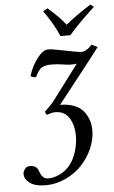

<svg xmlns="http://www.w3.org/2000/svg" viewBox="-59 -682 565 955"><g transform="rotate(-5 223.5 -205.0)"><path d="M235.8 -159.2Q276.9 -159.2 307.4 -146.7Q337.9 -134.3 354 -113Q370.1 -91.8 377.4 -68.6Q384.8 -45.4 384.8 -19Q384.8 25.9 365 71Q345.2 116.2 311.8 152.1Q278.3 188 230.2 210.4Q182.1 232.9 129.9 232.9Q77.6 232.9 51.3 213.1Q24.9 193.4 24.9 167Q24.9 157.2 33.7 144Q42.5 130.9 59.1 130.9Q93.3 130.9 102.1 158.2Q108.9 178.2 118.7 189.2Q128.4 200.2 146 200.2Q173.8 200.2 204.1 185.5Q234.4 170.9 255.9 144Q277.8 115.7 289.3 77.4Q300.8 39.1 300.8 1Q300.8 -52.7 277.8 -88.9Q254.9 -125 208 -125Q199.7 -125 193.8 -123.8Q188 -122.6 179.2 -119.6L166 -115.2L157.2 -130.9Q191.9 -163.6 208 -185.1L336.4 -356Q323.2 -354 305.2 -354Q293 -354 265.1 -358.4Q237.3 -362.8 212.9 -362.8Q177.7 -362.8 161.1 -352.1Q144.5 -341.3 128.9 -307.1Q109.9 -307.1 102.1 -314.9Q115.7 -361.3 144.8 -400.1Q173.8 -439 199.2 -439Q211.9 -439 221.7 -437.5Q231.4 -436 249.8 -432.4Q268.1 -428.7 285.2 -425.8Q350.6 -412.1 363.8 -412.1Q389.6 -412.1 418 -443.8L446.8 -429.2Q442.4 -422.9 395 -361.8ZM267.6 -500Q241.7 -561.5 192.9 -629.9L215.3 -643.1Q274.9 -591.3 303.2 -553.2Q349.1 -592.3 429.7 -643.1L445.8 -629.9Q364.3 -555.7 317.4 -500Z"/></g></svg>

Font: Linux Libertine G
Style: Italic
Weight: 400
Italic angle: -12°
Designer: Philipp H. Poll
Foundry: Philipp H. Poll
Version: Version 5.1.3